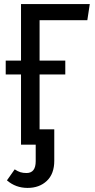

<svg xmlns="http://www.w3.org/2000/svg" viewBox="-20 -709 466 941"><path d="M174 -610V-412H300V-344H174V-75H246V79Q246 143 209.5 177.5Q173 212 115 212Q57 212 14 175L52 121Q67 131 80 135Q93 139 110 139Q155 139 155 81V0H83V-344H8V-412H83V-689H420L408 -610Z"/></svg>

Font: Fira Sans Extra Condensed
Style: Regular
Weight: 400
Width: 1
Designer: Carrois Corporate & Edenspiekermann AG
Foundry: Carrois Corporate GbR & Edenspiekermann AG
Version: Version 4.203